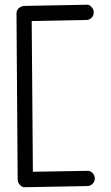

<svg xmlns="http://www.w3.org/2000/svg" viewBox="-20 -720 464 801"><path d="M338.4 -700.2Q338.9 -700.2 345.7 -700.2Q352.5 -700.2 361.8 -690.9Q371.1 -681.6 371.1 -668.5Q371.1 -655.3 362.1 -646Q353 -636.7 339.8 -636.7L112.3 -632.3L117.2 -3.4L342.8 -7.3Q343.3 -7.3 349.9 -7.3Q356.4 -7.3 366 2Q375.5 11.2 375.5 24.4Q375.5 37.6 366.2 46.9Q356.9 56.2 343.8 56.2L86.4 61Q85.9 61 79.3 61Q72.8 61 63.5 51.8Q54.2 42.5 53.7 29.3L48.8 -663.1V-663.6Q48.8 -681.6 64.5 -690.4Q71.8 -694.8 80.1 -695.3Z"/></svg>

Font: Chilanka
Style: Regular
Weight: 400
Designer: Santhosh Thottingal <santhosh.thottingal@gmail.com>
Foundry: Swathanthra Malayalam Computing(SMC)
Version: Version 1.3; 20181103